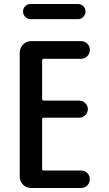

<svg xmlns="http://www.w3.org/2000/svg" viewBox="-20 -935 540 955"><path d="M131.8 -915H368.2Q383.8 -915 394.5 -904.3Q405.3 -893.6 405.3 -877.9Q405.3 -862.3 394.5 -851.1Q383.8 -839.8 368.2 -839.8H131.8Q116.2 -839.8 105.5 -851.1Q94.7 -862.3 94.7 -877.9Q94.7 -893.6 105.5 -904.3Q116.2 -915 131.8 -915ZM133.8 0Q110.4 0 94.2 -17.1Q78.1 -34.2 78.1 -56.6V-672.9Q78.1 -696.3 94.7 -713.4Q111.3 -730.5 133.8 -730.5H383.8Q401.4 -730.5 414.1 -717.8Q426.8 -705.1 426.8 -687Q426.8 -668.9 414.6 -655.8Q402.3 -642.6 383.8 -642.6H198.2Q189.5 -642.6 189.5 -633.8V-443.4Q189.5 -435.5 198.2 -434.6H375Q391.6 -434.6 404.3 -421.9Q417 -409.2 417 -392.1Q417 -375 404.3 -362.3Q391.6 -349.6 375 -349.6H198.2Q189.5 -349.6 189.5 -341.8V-95.7Q189.5 -86.9 198.2 -86.9H383.8Q401.4 -86.9 414.1 -74.2Q426.8 -61.5 426.8 -43.9Q426.8 -26.4 414.6 -13.2Q402.3 0 383.8 0Z"/></svg>

Font: Rounded Mgen+ 1mn medium
Style: Regular
Weight: 500
Designer: [Source Han Sans]
Ryoko NISHIZUKA  (kana & ideographs); Paul D. Hunt (Latin, Greek & Cyrillic); Wenlong ZHANG  (bopomofo
Version: Version 1.059.20150602